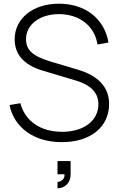

<svg xmlns="http://www.w3.org/2000/svg" viewBox="-20 -755 642 1040"><path d="M314.5 15C470 15 571 -66.5 571 -192.5C571 -281.5 512.5 -345 402 -377.5L257.5 -420.5C157.5 -450.5 121 -482.5 121 -543.5C121 -620 193 -678.5 299.5 -678.5C411 -678.5 493.5 -613 508 -514L567.5 -524.5C546.5 -653 442.5 -735 299.5 -735C158 -735 59.5 -655 59.5 -542C59.5 -459.5 110.5 -402.5 211 -372.5L392 -318.5C473 -294.5 513 -251.5 513 -191C513 -101 434 -41 316 -41C200 -41 115.5 -99 90.5 -196L31.5 -186C57 -62.5 166 15 314.5 15ZM291.5 230.5V265C326 265 362.5 240.5 362.5 189V117.5H291.5V189H329C329.5 190.5 329.5 192.5 329.5 194.5C329.5 217.5 306.5 230.5 291.5 230.5Z"/></svg>

Font: Vela Sans Light
Style: Regular
Weight: 300
Designer: Principal design: Mikhail Sharanda - project Manrope.
Design modification: Ravid Balaliev
Foundry: Mikhail Sharanda
Version: Version 1.001